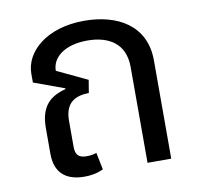

<svg xmlns="http://www.w3.org/2000/svg" viewBox="-68 -629 738 710"><g transform="rotate(-10 301.0 -274.0)"><path d="M194 10C216 10 240 7 265 -5L252 -69C241 -65 228 -63 215 -63C186 -63 173 -75 173 -105V-203C173 -273 213 -291 263 -292L271 -340L157 -394C157 -446 208 -484 291 -484C370 -484 432 -449 432 -360V0H521V-369C521 -502 415 -558 292 -558C150 -558 66 -481 66 -399V-366L181 -324L180 -321C123 -306 84 -275 84 -192V-95C84 -13 137 10 194 10Z"/></g></svg>

Font: Noto Sans Thai
Style: Regular
Weight: 400
Designer: Monotype Design Team
Foundry: Monotype Imaging Inc.
Version: Version 1.901